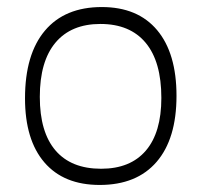

<svg xmlns="http://www.w3.org/2000/svg" viewBox="-20 -520 571 545"><path d="M269 -500Q371 -500 426 -434.5Q481 -369 481 -248Q481 -126 424.5 -60.5Q368 5 263 5Q161 5 106 -59Q51 -123 51 -241Q51 -366 107.5 -433Q164 -500 269 -500ZM265 -452Q182 -452 137.5 -399Q93 -346 93 -245Q93 -145 137.5 -93Q182 -41 267 -41Q350 -41 394 -92.5Q438 -144 438 -242Q438 -345 393.5 -398.5Q349 -452 265 -452Z"/></svg>

Font: Alegreya Sans Light
Style: Regular
Weight: 300
Designer: Juan Pablo del Peral
Foundry: Huerta Tipografica
Version: Version 2.007